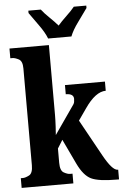

<svg xmlns="http://www.w3.org/2000/svg" viewBox="-62 -1000 670 1043"><g transform="rotate(-5 272.5 -478.0)"><path d="M13 0H295V-53H281Q268 -53 248 -64Q228 -75 228 -118V-196L256 -241L320 -106Q352 -39 392.5 -19.5Q433 0 533 0H544V-53H541Q512 -53 465 -138L355 -337L399 -400Q458 -486 514 -486V-536H296V-486Q339 -486 339 -457Q339 -451 337.5 -440.5Q336 -430 323 -414L223 -270Q224 -279 226 -315.5Q228 -352 228 -378V-760H13V-707H25Q38 -707 58.5 -696.5Q79 -686 79 -646V-118Q79 -74 58.5 -63.5Q38 -53 25 -53H13ZM227 -796H354Q367 -830 398 -872Q429 -914 449 -943V-956H381Q365 -936 337 -909.5Q309 -883 290 -861Q271 -883 243.5 -909.5Q216 -936 201 -956H133V-943Q153 -914 183.5 -872Q214 -830 227 -796Z"/></g></svg>

Font: Noto Serif ExtraCondensed Extra
Style: Regular
Weight: 800
Width: 3
Designer: Monotype Design Team
Foundry: Monotype Imaging Inc.
Version: Version 1.002